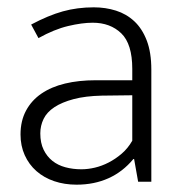

<svg xmlns="http://www.w3.org/2000/svg" viewBox="-20 -496 499 524"><path d="M65 -429Q112 -454 151.5 -465Q191 -476 236 -476Q268 -476 296.5 -467Q325 -458 346.5 -438Q368 -418 380.5 -385.5Q393 -353 393 -306V0H357L346 -62H344Q315 -27 276 -9.5Q237 8 189 8Q156 8 128 -1.5Q100 -11 79.5 -29Q59 -47 47.5 -72.5Q36 -98 36 -129Q36 -166 51 -194Q66 -222 93 -240.5Q120 -259 157.5 -268Q195 -277 241 -277H341V-308Q341 -376 311 -405Q281 -434 233 -434Q204 -434 166 -425Q128 -416 85 -392ZM341 -236 258 -235Q213 -234 181 -225.5Q149 -217 128.5 -203.5Q108 -190 99 -171.5Q90 -153 90 -132Q90 -106 99 -87.5Q108 -69 123 -57Q138 -45 158.5 -39.5Q179 -34 202 -34Q220 -34 239 -38.5Q258 -43 276.5 -52.5Q295 -62 312 -76.5Q329 -91 341 -112Z"/></svg>

Font: Mukta Mahee ExtraLight
Style: Regular
Weight: 275
Designer: Shuchita Grover, Noopur Datye, Girish Dalvi, Yashodeep Gholap
Foundry: Ek Type
Version: Version 2.538;PS 1.000;hotconv 16.6.51;makeotf.lib2.5.65220;